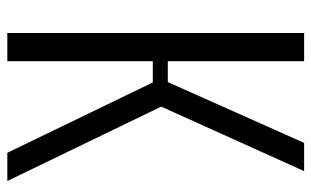

<svg xmlns="http://www.w3.org/2000/svg" viewBox="-183 -667 850 524"><g transform="rotate(90 242.0 -405.0)"><path d="M70 0V-810H147V-438H204L370 -810H447L271 -420L474 0H397L205 -397H147V0Z"/></g></svg>

Font: Oswald Light
Style: Regular
Weight: 300
Designer: Vernon Adams
Foundry: Vernon Adams
Version: Version 4.103;gftools[0.9.33.dev8+g029e19f]